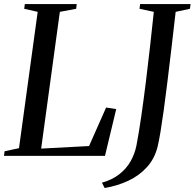

<svg xmlns="http://www.w3.org/2000/svg" viewBox="-32 -763 954 940"><path d="M-12.5 0 -9.5 -22.5 61 -37.5 152.5 -705 86.5 -720 89.5 -743H343.5L341 -720L261 -705L169.5 -35.5L404 -48L487.5 -236.5L537 -229L482 0ZM480.5 157.5 467 131.5Q518 117 552.8 89.5Q587.5 62 607.8 25.8Q628 -10.5 636 -50.5Q648 -113 659.5 -192.8Q671 -272.5 682 -360.8Q693 -449 702.8 -537.2Q712.5 -625.5 721 -705L651 -720L654 -743H901L898 -720L828 -705Q817 -609 806.8 -521.8Q796.5 -434.5 787.2 -359Q778 -283.5 769.5 -222.2Q761 -161 753.5 -116Q746 -71 739.5 -44.5Q725 14 687.2 55.5Q649.5 97 596 122Q542.5 147 480.5 157.5Z"/></svg>

Font: Merriweather 120pt
Style: Italic
Weight: 400
Italic angle: -7.8°
Version: Version 2.101